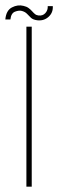

<svg xmlns="http://www.w3.org/2000/svg" viewBox="-39 -700 218 720"><path d="M60 0V-600H80V0ZM140 -677H159Q160.5 -652.5 143 -636.8Q125.5 -621 100.5 -624Q85 -626 77.2 -633.2Q69.5 -640.5 62.5 -648Q55.5 -655.5 43 -659Q32 -662 17.2 -656.2Q2.5 -650.5 0 -627H-19Q-16 -661 5.8 -672.2Q27.5 -683.5 49 -678Q60.5 -675.5 68 -670Q75.5 -664.5 80.8 -658.5Q86 -652.5 91.5 -647.8Q97 -643 105 -642Q121.5 -640 131.2 -651Q141 -662 140 -677Z"/></svg>

Font: Big Shoulders Stencil Display Thin Thin
Style: Regular
Weight: 250
Version: Version 2.001